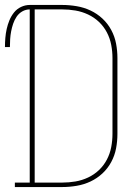

<svg xmlns="http://www.w3.org/2000/svg" viewBox="-43 -755 563 775"><path d="M17 0V-18H77V-717Q61 -717 47 -709Q33 -701 24 -687.5Q15 -674 10 -659Q5 -644 2 -628.5Q-1 -613 -2 -597Q-3 -581 -3 -565H-23Q-23 -583 -21.5 -601.5Q-20 -620 -16 -638Q-12 -656 -5 -673Q2 -690 13.5 -704.5Q25 -719 42 -727Q59 -735 77 -735H208Q237 -735 266.5 -730Q296 -725 322.5 -712.5Q349 -700 370.5 -680Q392 -660 406 -634Q420 -608 425.5 -579Q431 -550 431 -521V-215Q431 -185 425.5 -156Q420 -127 406 -101Q392 -75 370.5 -55Q349 -35 322.5 -22.5Q296 -10 266.5 -5Q237 0 208 0ZM97 -18H208Q235 -18 261.5 -22.5Q288 -27 312.5 -38.5Q337 -50 356.5 -68.5Q376 -87 388.5 -111Q401 -135 406 -161.5Q411 -188 411 -215V-521Q411 -547 406 -573.5Q401 -600 388.5 -624Q376 -648 356.5 -666.5Q337 -685 312.5 -696.5Q288 -708 261.5 -712.5Q235 -717 208 -717H97Z"/></svg>

Font: Iosevka Curly Slab Thin
Style: Regular
Weight: 100
Monospace: yes
Designer: Belleve Invis
Foundry: Belleve Invis
Version: Version 22.1.2; ttfautohint (v1.8.4)